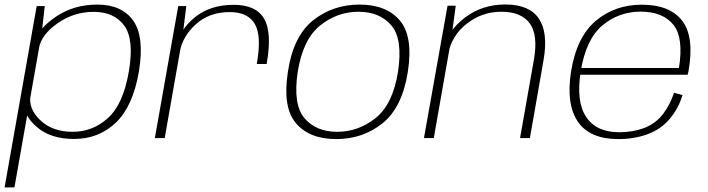

<svg xmlns="http://www.w3.org/2000/svg" viewBox="-56 -617 3164 858"><path d="M-35.5 220.5H8.5L130.5 -470L144 -590H108ZM275 4Q384.5 4 461 -68.2Q537.5 -140.5 564.5 -296Q590.5 -452.5 539.5 -524.5Q488.5 -596.5 379 -596.5Q274 -596.5 195 -543Q116 -489.5 107.5 -440.5L118 -401Q128 -461.5 201 -512.8Q274 -564 362.5 -564Q454.5 -564 499.5 -502.2Q544.5 -440.5 519.5 -296Q494.5 -151.5 426.8 -89.8Q359 -28 268 -28Q178.5 -28 124 -79.8Q69.5 -131.5 80.5 -192L56.5 -152Q47 -103 108.5 -49.5Q170 4 275 4Z M1091.5 -331H1135.5Q1160.5 -470.5 1124.5 -533Q1088.5 -595.5 988.5 -595.5Q883.5 -595.5 814.8 -539.8Q746 -484 732.5 -406.5L747.5 -386Q760.5 -456 820.2 -509.5Q880 -563 971 -563Q1051 -563 1082.5 -510.2Q1114 -457.5 1091.5 -331ZM636 0H680L759 -448.5L776.5 -590H740.5Z M1446.5 4.5Q1565.5 4.5 1653.5 -66.2Q1741.5 -137 1766.5 -296Q1791 -454.5 1730.8 -525.5Q1670.5 -596.5 1551 -596.5Q1431.5 -596.5 1343 -526Q1254.5 -455.5 1230.5 -296Q1206 -138 1266.2 -66.8Q1326.5 4.5 1446.5 4.5ZM1451 -28Q1356.5 -28 1304.5 -89Q1252.5 -150 1274.5 -296Q1297.5 -441 1374.2 -502.8Q1451 -564.5 1546 -564.5Q1640.5 -564.5 1692.8 -503.5Q1745 -442.5 1722.5 -296Q1699.5 -151 1622.5 -89.5Q1545.5 -28 1451 -28Z M1838.5 0H1882.5L1961.5 -449.5L1980.5 -591.5H1944ZM2268 0H2312L2373 -348.5Q2394.5 -471.5 2351.8 -534.2Q2309 -597 2202 -597Q2097.5 -597 2020.2 -537.2Q1943 -477.5 1929.5 -402L1946.5 -373Q1960.5 -456 2028.8 -510.2Q2097 -564.5 2184.5 -564.5Q2273.5 -564.5 2311.5 -512.2Q2349.5 -460 2329.5 -348Z M2706.5 4.5 2712 -26Q2608.5 -26 2563.5 -94.5Q2517.5 -162.5 2539 -297.5Q2562 -441 2636 -503.5Q2710 -565 2807 -565Q2906.5 -565 2954.5 -505Q2999.5 -446.5 2978 -313H2534.5L2529 -283H3017Q3019.5 -292 3021 -300.5Q3047.5 -453 2992.5 -524.5Q2937 -596 2812.5 -596Q2692 -596 2606.5 -524Q2521 -452 2496 -298Q2473 -151.5 2526.5 -73Q2580 4.5 2706.5 4.5ZM2712 -26 2706.5 4.5Q2779.5 4.5 2838.5 -17.5Q2897 -39 2937 -86Q2976 -132.5 2994 -192L2956 -202.5Q2939.5 -151 2907 -107.5Q2873.5 -64.5 2823 -45Q2771 -26 2712 -26Z"/></svg>

Font: Anybody SemiExpanded ExtraLight
Style: Italic
Weight: 250
Width: 6
Italic angle: -10°
Version: Version 1.113;gftools[0.9.25]